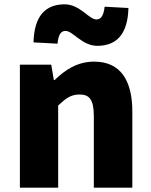

<svg xmlns="http://www.w3.org/2000/svg" viewBox="-20 -868 698 888"><path d="M72 0H249V-380C284 -413 308 -431 348 -431C393 -431 414 -408 414 -330V0H592V-352C592 -494 539 -583 415 -583C338 -583 280 -544 233 -498H229L217 -569H72ZM430 -656C519 -656 571 -710 574 -831L464 -837C459 -794 446 -778 426 -778C391 -778 350 -848 279 -848C190 -848 138 -794 135 -672L246 -666C250 -710 263 -725 283 -725C318 -725 359 -656 430 -656Z"/></svg>

Font: Noto Sans Korean Black
Style: Bold
Weight: 900
Designer: Ryoko NISHIZUKA (kana & ideographs); Paul D. Hunt (Latin, Greek & Cyrillic); Wenlong ZHANG (bopomofo); Sandoll Communica
Foundry: Adobe Systems Incorporated
Version: Version 1.000;PS 1;hotconv 1.0.78;makeotf.lib2.5.61930